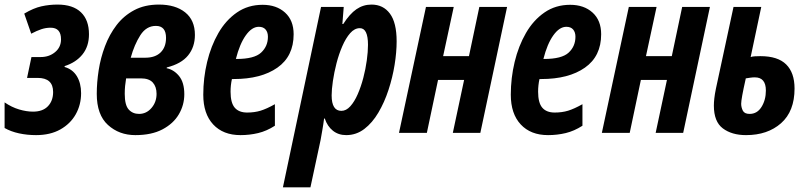

<svg xmlns="http://www.w3.org/2000/svg" viewBox="-37 -575 3505 831"><path d="M119.1 9.8Q80.6 9.8 45.4 2.2Q10.3 -5.4 -17.1 -21V-131.8Q13.7 -110.8 45.7 -101.3Q77.6 -91.8 106 -91.8Q147.9 -91.8 170.4 -115.2Q192.9 -138.7 192.9 -176.8Q192.9 -237.8 126 -237.8H80.1L99.1 -328.1H139.2Q175.8 -328.1 201.4 -349.4Q227.1 -370.6 227.1 -404.8Q227.1 -455.1 182.1 -455.1Q161.6 -455.1 141.8 -448.5Q122.1 -441.9 98.1 -429.2L67.9 -516.1Q107.9 -540 142.1 -547.6Q176.3 -555.2 211.9 -555.2Q278.8 -555.2 313.5 -521.7Q348.1 -488.3 348.1 -426.8Q348.1 -374.5 320.1 -339.6Q292 -304.7 243.2 -289.1L242.2 -285.2Q277.3 -275.4 295.7 -245.1Q314 -214.8 314 -171.9Q314 -121.6 290.8 -80.3Q267.6 -39.1 223.9 -14.6Q180.2 9.8 119.1 9.8Z M548.8 9.8Q478.5 9.8 430.2 -34.2Q381.8 -78.1 381.8 -168.9Q381.8 -217.8 390.1 -271.2Q398.4 -324.7 417.5 -375.2Q436.5 -425.8 467.5 -466.3Q498.5 -506.8 543.9 -531Q589.4 -555.2 650.9 -555.2Q722.2 -555.2 764.4 -521.5Q806.6 -487.8 806.6 -423.8Q806.6 -371.6 777.1 -335.2Q747.6 -298.8 685.1 -283.2L684.1 -279.8Q715.8 -273.4 738.3 -245.6Q760.7 -217.8 760.7 -167Q760.7 -120.6 737.1 -80.3Q713.4 -40 666.3 -15.1Q619.1 9.8 548.8 9.8ZM528.8 -325.2H591.8Q634.8 -325.2 658.2 -348.1Q681.6 -371.1 681.6 -411.1Q681.6 -462.9 637.7 -462.9Q596.2 -462.9 570.3 -422.4Q544.4 -381.8 528.8 -325.2ZM564.9 -82Q596.7 -82 618.7 -107.7Q640.6 -133.3 640.6 -168.9Q640.6 -199.7 624.3 -217.8Q607.9 -235.8 572.8 -235.8H508.8Q505.9 -217.8 504.4 -202.6Q502.9 -187.5 502.9 -168.9Q502.9 -120.1 520 -101.1Q537.1 -82 564.9 -82Z M1003.9 9.8Q928.7 9.8 885.7 -36.4Q842.8 -82.5 842.8 -165Q842.8 -237.3 859.4 -306.6Q876 -376 908.2 -431.9Q940.4 -487.8 988.5 -521Q1036.6 -554.2 1099.6 -554.2Q1159.7 -554.2 1196.8 -520.5Q1233.9 -486.8 1233.9 -426.8Q1233.9 -331.5 1163.6 -282.2Q1093.3 -232.9 974.6 -232.9H966.8Q960.9 -206.1 960.9 -178.2Q960.9 -129.9 979 -108.9Q997.1 -87.9 1032.7 -87.9Q1064.5 -87.9 1090.8 -95.9Q1117.2 -104 1152.8 -124V-30.8Q1117.2 -7.8 1080.3 1Q1043.5 9.8 1003.9 9.8ZM983.9 -319.8H986.8Q1063.5 -319.8 1093 -347.2Q1122.6 -374.5 1122.6 -416Q1122.6 -435.5 1112.5 -447.3Q1102.5 -459 1083 -459Q1053.2 -459 1026.9 -422.1Q1000.5 -385.3 983.9 -319.8Z M1187.5 235.8 1352.5 -544.9H1450.7L1444.8 -471.2H1448.7Q1476.6 -515.1 1505.9 -535.2Q1535.2 -555.2 1570.8 -555.2Q1621.6 -555.2 1650.6 -516.1Q1679.7 -477.1 1679.7 -396Q1679.7 -349.1 1670.9 -294.4Q1662.1 -239.7 1644.5 -186Q1627 -132.3 1600.8 -87.9Q1574.7 -43.5 1539.8 -16.8Q1504.9 9.8 1461.4 9.8Q1427.7 9.8 1403.8 -9.3Q1379.9 -28.3 1368.7 -62H1365.7Q1362.3 -35.2 1357.9 -10.7Q1353.5 13.7 1350.6 30.8L1306.6 235.8ZM1440.4 -95.2Q1461.4 -95.2 1479.2 -115Q1497.1 -134.8 1511.2 -167.2Q1525.4 -199.7 1535.4 -237.8Q1545.4 -275.9 1550.5 -313.5Q1555.7 -351.1 1555.7 -380.9Q1555.7 -453.1 1520.5 -453.1Q1497.6 -453.1 1478.5 -431.4Q1459.5 -409.7 1444.6 -375.2Q1429.7 -340.8 1419.4 -301Q1409.2 -261.2 1403.8 -224.4Q1398.4 -187.5 1398.4 -162.1Q1398.4 -95.2 1440.4 -95.2Z M1689.9 0 1806.6 -544.9H1926.8L1880.9 -332H1992.7L2037.6 -544.9H2157.7L2042 0H1922.9L1971.7 -229H1858.9L1810.5 0Z M2335 9.8Q2259.8 9.8 2216.8 -36.4Q2173.8 -82.5 2173.8 -165Q2173.8 -237.3 2190.4 -306.6Q2207 -376 2239.3 -431.9Q2271.5 -487.8 2319.6 -521Q2367.7 -554.2 2430.7 -554.2Q2490.7 -554.2 2527.8 -520.5Q2564.9 -486.8 2564.9 -426.8Q2564.9 -331.5 2494.6 -282.2Q2424.3 -232.9 2305.7 -232.9H2297.9Q2292 -206.1 2292 -178.2Q2292 -129.9 2310.1 -108.9Q2328.1 -87.9 2363.8 -87.9Q2395.5 -87.9 2421.9 -95.9Q2448.2 -104 2483.9 -124V-30.8Q2448.2 -7.8 2411.4 1Q2374.5 9.8 2335 9.8ZM2314.9 -319.8H2317.9Q2394.5 -319.8 2424.1 -347.2Q2453.6 -374.5 2453.6 -416Q2453.6 -435.5 2443.6 -447.3Q2433.6 -459 2414.1 -459Q2384.3 -459 2357.9 -422.1Q2331.5 -385.3 2314.9 -319.8Z M2567.9 0 2684.6 -544.9H2804.7L2758.8 -332H2870.6L2915.5 -544.9H3035.6L2919.9 0H2800.8L2849.6 -229H2736.8L2688.5 0Z M3191.9 9.8Q3130.4 9.8 3091.6 -19.3Q3052.7 -48.3 3052.7 -118.2Q3052.7 -131.8 3054.7 -149.4Q3056.6 -167 3061.5 -190.9L3137.7 -544.9H3257.8L3211.9 -328.1Q3218.8 -330.6 3230 -331.3Q3241.2 -332 3253.9 -332Q3329.6 -332 3365.7 -296.1Q3401.9 -260.3 3401.9 -191.9Q3401.9 -93.3 3343.5 -41.7Q3285.2 9.8 3191.9 9.8ZM3207.5 -82Q3240.2 -82 3259 -112.3Q3277.8 -142.6 3277.8 -183.1Q3277.8 -240.2 3230 -240.2Q3220.7 -240.2 3210.7 -238.8Q3200.7 -237.3 3190.9 -235.8Q3180.2 -188 3175.5 -161.9Q3170.9 -135.7 3170.9 -126Q3170.9 -110.4 3178 -96.2Q3185.1 -82 3207.5 -82Z"/></svg>

Font: Open Sans Condensed
Style: Bold Italic
Weight: 700
Width: 3
Italic angle: -12°
Designer: Monotype Design Team
Foundry: Monotype Imaging Inc.
Version: Version 3.003; ttfautohint (v1.8.4)